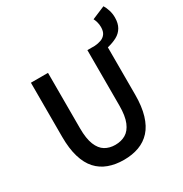

<svg xmlns="http://www.w3.org/2000/svg" viewBox="-212 -1099 1216 1275"><g transform="rotate(-30 395.5 -462.0)"><path d="M651 -687 581 -739Q608 -741 630 -749Q652 -757 665.5 -775.5Q679 -794 679 -827Q679 -847 674 -865Q669 -883 662 -896L762 -938Q774 -919 782.5 -892Q791 -865 791 -836Q791 -791 773.5 -761Q756 -731 724.5 -714Q693 -697 651 -687ZM371 14Q307 14 255 -5Q203 -24 166.5 -64Q130 -104 110.5 -169Q91 -234 91 -324V-739H222V-314Q222 -235 241 -188Q260 -141 293.5 -121Q327 -101 371 -101Q417 -101 451 -121Q485 -141 504.5 -188Q524 -235 524 -314V-739H651V-324Q651 -234 631.5 -169Q612 -104 575.5 -64Q539 -24 487.5 -5Q436 14 371 14Z"/></g></svg>

Font: Noto Sans TC SemiBold
Style: Regular
Weight: 600
Designer: Ryoko NISHIZUKA  (kana, bopomofo & ideographs); Paul D. Hunt (Latin, Greek & Cyrillic); Sandoll Communications , Soo-you
Foundry: Adobe
Version: Version 2.004-H2;hotconv 1.0.118;makeotfexe 2.5.65603